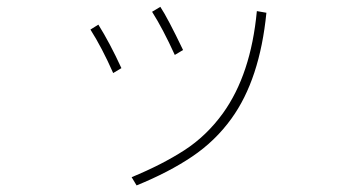

<svg xmlns="http://www.w3.org/2000/svg" viewBox="-20 -530 1040 569"><path d="M370.1 -4.9Q460 -42 525.9 -84.5Q591.8 -127 640.6 -194.3Q723.6 -309.6 741.2 -497.1L769.5 -492.2Q750 -294.9 666 -178.7Q618.2 -112.3 549.3 -65.9Q480.5 -19.5 384.8 19.5ZM248 -442.4 271.5 -457Q305.7 -402.3 339.8 -328.1L315.4 -313.5Q282.2 -388.7 248 -442.4ZM430.7 -495.1 455.1 -509.8Q476.6 -477.5 522.5 -381.8L498 -367.2Q462.9 -444.3 430.7 -495.1Z"/></svg>

Font: Gothic A1 Thin
Style: Regular
Weight: 250
Designer: HanYang I&C Co.,Ltd.
Foundry: HanYang I&C Co.,Ltd.
Version: Version 2.50